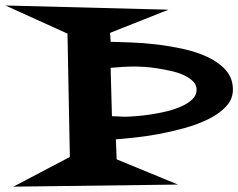

<svg xmlns="http://www.w3.org/2000/svg" viewBox="-110 -662 885 713"><path d="M754.9 -329.1Q754.9 -293.9 730 -267.1Q705.1 -240.2 665 -220.2Q625 -200.2 575.7 -186.5Q526.4 -172.9 478.5 -164.1Q430.7 -155.3 388.2 -150.9Q345.7 -146.5 320.3 -144.5L323.2 -70.3L550.8 23.4L-60.5 31.2L149.4 -79.1L140.6 -537.1L-89.8 -641.6L515.6 -626L298.8 -540L300.8 -506.8Q330.1 -505.9 375 -504.4Q419.9 -502.9 470.2 -497.1Q520.5 -491.2 571.3 -480Q622.1 -468.8 663.1 -449.2Q704.1 -429.7 729.5 -400.4Q754.9 -371.1 754.9 -329.1ZM620.1 -329.1Q620.1 -346.7 606.9 -359.9Q593.8 -373 572.8 -382.8Q551.8 -392.6 525.4 -398.4Q499 -404.3 474.1 -408.2Q449.2 -412.1 427.2 -413.6Q405.3 -415 392.6 -415Q370.1 -415 347.2 -413.6Q324.2 -412.1 300.8 -410.2L305.7 -230.5Q318.4 -230.5 330.1 -229.5Q341.8 -228.5 352.5 -228.5Q367.2 -228.5 393.1 -230.5Q418.9 -232.4 448.7 -236.8Q478.5 -241.2 508.8 -248.5Q539.1 -255.9 564 -267.1Q588.9 -278.3 604.5 -293.5Q620.1 -308.6 620.1 -329.1Z"/></svg>

Font: Fontdiner Swanky
Style: Regular
Weight: 400
Designer: Font Diner, Inc
Foundry: Font Diner, Inc
Version: Version 1.000